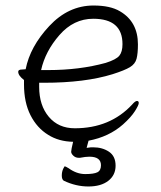

<svg xmlns="http://www.w3.org/2000/svg" viewBox="-20 -501 583 696"><path d="M245 13Q193 12 155 -12Q114 -37 90.5 -83.5Q67 -130 67 -195V-211Q46 -227 46 -241Q46 -249 60 -249Q61 -249 73 -250Q89 -332 158.5 -406.5Q228 -481 319 -481Q380 -481 415 -460Q480 -422 480 -340Q480 -307 475 -288Q470 -269 451 -257.5Q432 -246 388 -232Q288 -201 140 -201H122V-186Q122 -119 157 -77.5Q192 -36 251 -36Q379 -36 459 -122Q470 -135 476.5 -135Q483 -135 483 -127.5Q483 -120 469 -98Q455 -76 426 -50Q375 -5 301 9L294 35Q306 33 310 33H318Q351 33 375 49Q399 65 399 99.5Q399 134 372.5 154.5Q346 175 300.5 175Q255 175 211 154Q204 149 204 135.5Q204 122 209 111L214 102Q218 102 229 109Q258 130 289 130Q320 130 333 123.5Q346 117 346 98Q346 67 304 67Q290 67 270 71H265Q254 71 246 63.5Q238 56 238 49Q238 42 245 13ZM155 -247Q268 -247 363 -273Q401 -285 412.5 -299Q424 -313 424 -341Q424 -433 318 -433Q247 -433 195.5 -374Q144 -315 129 -247H135Z"/></svg>

Font: LXGW WenKai Light
Style: Regular
Weight: 300
Designer: LXGW / Fontworks Inc.
Foundry: LXGW / Fontworks Inc.
Version: Version 1.501; October 10, 2024